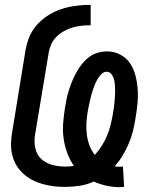

<svg xmlns="http://www.w3.org/2000/svg" viewBox="-20 -763 640 792"><path d="M474 9Q446 9 419 3Q392 -3 367 -14Q338 -1 307.5 3.5Q277 8 247 8Q223 8 199.5 5Q176 2 153.5 -4.5Q131 -11 111.5 -21.5Q92 -32 75.5 -47Q59 -62 47.5 -81.5Q36 -101 30.5 -123.5Q25 -146 25.5 -170Q26 -194 30 -217L86 -560Q90 -581 97.5 -602Q105 -623 118 -642Q131 -661 148 -676.5Q165 -692 184.5 -703.5Q204 -715 225.5 -723Q247 -731 268 -735Q289 -739 310.5 -741Q332 -743 354 -743V-659Q336 -659 317.5 -657Q299 -655 281 -650Q263 -645 245.5 -635.5Q228 -626 214 -612.5Q200 -599 192 -581.5Q184 -564 181 -546L124 -204Q120 -177 126 -150.5Q132 -124 150.5 -107Q169 -90 195 -83Q221 -76 248 -76Q257 -76 266.5 -76.5Q276 -77 285 -79Q268 -103 257.5 -131.5Q247 -160 242.5 -191Q238 -222 240.5 -254Q243 -286 248 -318Q251 -337 255 -356Q259 -375 265 -393.5Q271 -412 278.5 -430Q286 -448 296 -466Q306 -484 319 -500Q332 -516 348 -528Q364 -540 383.5 -545.5Q403 -551 422 -551Q451 -551 476.5 -537.5Q502 -524 517 -501Q532 -478 539 -450.5Q546 -423 548 -393.5Q550 -364 547 -334.5Q544 -305 539 -276Q535 -249 528.5 -223Q522 -197 511.5 -172Q501 -147 486.5 -122.5Q472 -98 453 -77Q458 -76 464 -75.5Q470 -75 476 -75Q479 -75 481.5 -75.5Q484 -76 487 -76L492 8Q488 8 483 8.5Q478 9 474 9ZM371 -124Q387 -141 399.5 -161Q412 -181 421 -202Q430 -223 435.5 -245Q441 -267 445 -289Q447 -302 449 -314Q451 -326 452 -338.5Q453 -351 454 -363.5Q455 -376 455 -388.5Q455 -401 454 -413Q453 -425 450 -436.5Q447 -448 439.5 -457.5Q432 -467 420 -467Q408 -467 399 -458Q390 -449 383.5 -438.5Q377 -428 372.5 -417Q368 -406 364 -395Q360 -384 357 -372.5Q354 -361 351.5 -349.5Q349 -338 346.5 -326.5Q344 -315 342 -304Q338 -280 336.5 -256Q335 -232 338 -208.5Q341 -185 349 -163.5Q357 -142 371 -124Z"/></svg>

Font: Iosevka Curly Slab MdExObl
Style: Regular
Weight: 500
Width: 7
Italic angle: -9°
Monospace: yes
Designer: Belleve Invis
Foundry: Belleve Invis
Version: Version 11.1.0; ttfautohint (v1.8.3)